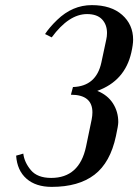

<svg xmlns="http://www.w3.org/2000/svg" viewBox="-20 -720 540 750"><path d="M398 -591Q398 -624 378.5 -644.5Q359 -665 320 -665Q249 -665 182 -574L156 -587Q173 -613 203 -642Q263 -700 338.5 -700Q414 -700 457 -662Q500 -624 500 -565Q500 -546 493 -515Q468 -404 360 -365Q400 -349 421 -316.5Q442 -284 442 -243Q442 -230 433 -189Q411 -85 349 -37.5Q287 10 182 10Q120 10 83.5 -22Q47 -54 43 -112L71 -120Q75 -86 100.5 -55.5Q126 -25 180 -25Q290 -25 316 -147L338 -253Q341 -268 341 -281Q341 -350 257 -350L265 -380Q356 -383 376 -476L395 -565Q398 -578 398 -591Z"/></svg>

Font: Trochut
Style: Italic
Weight: 400
Italic angle: -12°
Designer: Andreu Balius
Foundry: Andreu Balius
Version: Version 1.001